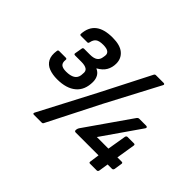

<svg xmlns="http://www.w3.org/2000/svg" viewBox="-149 -932 1208 1208"><g transform="rotate(45 455.0 -327.5)"><path d="M207 -229Q166 -229 134.5 -241Q103 -253 88 -281Q73 -309 80 -354Q81 -364 91 -364H149Q161 -364 159 -353Q156 -326 169 -314.5Q182 -303 213 -303Q250 -303 271 -315.5Q292 -328 296 -354L297 -368Q301 -394 285 -404.5Q269 -415 238 -415H182Q169 -415 172 -427L180 -473Q181 -485 192 -485H244Q277 -485 294 -497Q311 -509 314 -534L316 -547Q319 -566 305.5 -577Q292 -588 259 -588Q224 -588 208.5 -576.5Q193 -565 188 -540Q186 -528 178 -528H120Q110 -528 111 -538Q115 -600 154 -631Q193 -662 269 -662Q336 -662 368.5 -634.5Q401 -607 401 -562Q401 -528 385.5 -500.5Q370 -473 334 -453V-452Q357 -442 368 -422.5Q379 -403 379 -377Q379 -305 334 -267Q289 -229 207 -229ZM262 32Q250 32 255 20L449 -351L617 -680Q621 -687 629 -687H698Q703 -687 705.5 -683.5Q708 -680 705 -675L520 -324L343 25Q340 32 331 32ZM729 0Q719 0 721 -11L730 -75H527Q515 -75 516 -87L517 -95Q518 -99 519.5 -102.5Q521 -106 523 -109L732 -409Q739 -419 748 -419H810Q817 -419 819.5 -414.5Q822 -410 818 -404L641 -149H744L765 -275Q768 -286 778 -286H834Q845 -286 843 -275L823 -150H861Q872 -150 870 -139L862 -86Q859 -75 849 -75H811L801 -11Q800 -6 797 -3Q794 0 789 0Z"/></g></svg>

Font: Sofia Sans SemiBold
Style: Italic
Weight: 600
Italic angle: -9°
Designer: Botio Nikoltchev, Ani Petrova
Foundry: lettersoup
Version: Version 4.100-B